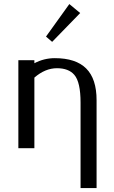

<svg xmlns="http://www.w3.org/2000/svg" viewBox="-20 -741 571 960"><path d="M71.8 0ZM210 -531.7ZM210 -531.7ZM326.7 -720.7 380.9 -675.8 240.7 -531.7 210 -558.1ZM71.8 0ZM151.9 -353V0H71.8V-439.9H151.9V-424.8Q200.2 -450.2 253.9 -450.2Q359.4 -450.2 411.1 -398.4Q462.9 -346.7 462.9 -240.2V199.2H382.8V-228Q382.8 -330.6 351.6 -366.7Q323.2 -399.9 264.6 -399.9Q206.1 -399.9 151.9 -353Z"/></svg>

Font: Pfennig
Style: Medium
Weight: 500
Version: Version 20120410 ; ttfautohint (v0.8)